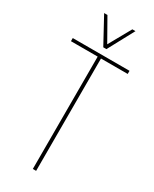

<svg xmlns="http://www.w3.org/2000/svg" viewBox="-228 -952 809 1008"><g transform="rotate(30 177.0 -448.0)"><path d="M349 -681H187V0H167V-681H5V-700H349ZM272 -896 187 -738H168L82 -896H102L178 -762L253 -896Z"/></g></svg>

Font: Georama SemiCondensed Thin
Style: Regular
Weight: 100
Width: 4
Designer: Jean-Baptiste Levee
Foundry: Production Type
Version: Version 1.000